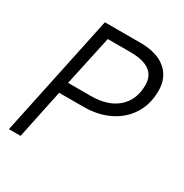

<svg xmlns="http://www.w3.org/2000/svg" viewBox="-165 -840 929 970"><g transform="rotate(30 300.0 -355.0)"><path d="M20 0 170 -710H378Q474 -710 526 -666Q578 -622 578 -546Q578 -466 540.5 -407.5Q503 -349 438 -317.5Q373 -286 288 -286H148L88 0ZM162 -352H294Q394 -352 450 -401.5Q506 -451 506 -537Q506 -644 357 -644H225Z"/></g></svg>

Font: Geist Mono Light
Style: Italic
Weight: 300
Italic angle: -12°
Monospace: yes
Designer: Basement.studio, Andrés Briganti, Mateo Zaragoza
Foundry: Basement.studio, Vercel, Andrés Briganti, Guido Ferreyra, Mateo Zaragoza
Version: Version 1.500; ttfautohint (v1.8.4.7-5d5b)